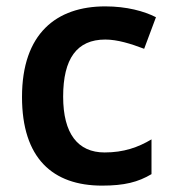

<svg xmlns="http://www.w3.org/2000/svg" viewBox="-20 -572 541 602"><path d="M300 10C370 10 413 -1 455 -26V-135C413 -110 368 -94 308 -94C224 -94 178 -153 178 -269C178 -388 221 -448 310 -448C348 -448 390 -435 432 -419L469 -518C432 -537 377 -552 310 -552C157 -552 49 -467 49 -268C49 -76 145 10 300 10Z"/></svg>

Font: Noto Sans Telugu SemiBold
Style: Regular
Weight: 600
Designer: Jelle Bosma - Monotype Design Team
Foundry: Monotype Imaging Inc.
Version: Version 2.005